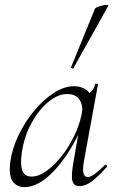

<svg xmlns="http://www.w3.org/2000/svg" viewBox="-20 -751 472 784"><path d="M80 13Q48 13 31.5 -11Q15 -35 22 -91Q30 -146 56.5 -200.5Q83 -255 120.5 -300Q158 -345 200.5 -372Q243 -399 282 -399Q300 -399 317 -392.5Q334 -386 346 -371Q358 -356 360 -332L322 -357Q333 -359 349 -373.5Q365 -388 368 -407Q370 -410 375.5 -409Q381 -408 380 -406L322 -89Q312 -28 338 -28Q350 -28 368 -41.5Q386 -55 408 -77Q411 -80 415 -76Q419 -72 416 -69Q383 -32 356.5 -11.5Q330 9 304 9Q281 9 275.5 -12.5Q270 -34 280 -89L304 -229L320 -246Q289 -172 248.5 -113Q208 -54 164.5 -20.5Q121 13 80 13ZM109 -30Q138 -30 169.5 -52.5Q201 -75 230.5 -112Q260 -149 282 -194Q304 -239 313 -283Q321 -318 305.5 -343Q290 -368 251 -367Q215 -366 176.5 -334Q138 -302 108.5 -248.5Q79 -195 69 -127Q62 -80 71 -55Q80 -30 109 -30ZM280 -473Q279 -470 273.5 -472Q268 -474 270 -476L368 -716Q370 -719 378.5 -722.5Q387 -726 398 -728.5Q409 -731 416.5 -731Q424 -731 422 -727Z"/></svg>

Font: Cormorant Light Light
Style: Italic
Weight: 300
Italic angle: -10°
Version: Version 4.000